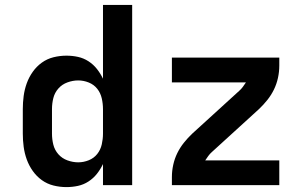

<svg xmlns="http://www.w3.org/2000/svg" viewBox="-20 -755 1240 783"><path d="M251 8Q224 8 198 1.5Q172 -5 150.5 -20.5Q129 -36 113.5 -58Q98 -80 89 -105Q80 -130 76.5 -156.5Q73 -183 73 -210V-310Q73 -337 76.5 -363.5Q80 -390 89 -415Q98 -440 113.5 -462Q129 -484 150.5 -499.5Q172 -515 198 -521.5Q224 -528 251 -528Q275 -528 298 -523Q321 -518 341 -505Q361 -492 375.5 -473.5Q390 -455 400 -434V-735H519V0H400V-86Q390 -65 375.5 -46.5Q361 -28 341 -15Q321 -2 298 3Q275 8 251 8ZM299 -93Q321 -93 342 -101.5Q363 -110 376.5 -127Q390 -144 395 -166Q400 -188 400 -210V-310Q400 -332 395 -354Q390 -376 376.5 -393Q363 -410 342 -418.5Q321 -427 299 -427Q277 -427 255 -419Q233 -411 218 -394Q203 -377 197.5 -355Q192 -333 192 -310V-210Q192 -187 197.5 -165Q203 -143 218 -126Q233 -109 255 -101Q277 -93 299 -93ZM681 0V-33Q681 -58 686.5 -83Q692 -108 703 -130.5Q714 -153 730 -173Q746 -193 764 -210L956 -385Q964 -392 970.5 -401Q977 -410 983 -419H681V-520H1119V-488Q1119 -462 1113.5 -437Q1108 -412 1097 -389.5Q1086 -367 1070 -347Q1054 -327 1036 -310L844 -135Q836 -128 829.5 -119Q823 -110 817 -101H1119V0Z"/></svg>

Font: Iosevka Book
Style: Bold
Weight: 700
Designer: Belleve Invis
Foundry: Belleve Invis
Version: Version 28.0.7; ttfautohint (v1.8.3)